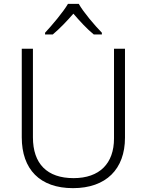

<svg xmlns="http://www.w3.org/2000/svg" viewBox="-20 -967 762 997"><path d="M389 -947H333C308 -904 251 -837 214 -797V-788H254C290 -818 329 -859 361 -896C393 -859 431 -817 467 -788H509V-797C471 -836 413 -904 389 -947ZM629 -252V-714H572V-248C572 -118 497 -42 362 -42C225 -42 151 -116 151 -254V-714H93V-254C93 -88 187 10 359 10C531 10 629 -89 629 -252Z"/></svg>

Font: Noto Sans Gujarati Light
Style: Regular
Weight: 300
Designer: Jelle Bosma - Monotype Design Team, Universal Thirst
Foundry: Monotype Imaging Inc.
Version: Version 2.106